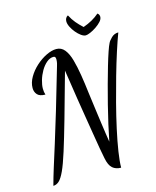

<svg xmlns="http://www.w3.org/2000/svg" viewBox="-141 -996 960 1179"><g transform="rotate(-15 339.0 -407.0)"><path d="M49 87Q62 38 80.5 -21Q99 -80 124.5 -161Q150 -242 183.5 -354Q217 -466 261 -618Q263 -622 265.5 -634.5Q268 -647 268 -658Q268 -668 265 -673Q262 -678 254 -678Q231 -678 210 -660Q189 -642 173.5 -615Q158 -588 149.5 -558.5Q141 -529 141 -506Q141 -484 147 -467Q111 -467 96 -484Q81 -501 81 -526Q81 -560 101 -594.5Q121 -629 152.5 -657.5Q184 -686 219 -703Q254 -720 283 -720Q315 -720 335.5 -694.5Q356 -669 368.5 -624.5Q381 -580 390 -524Q399 -468 406 -408Q414 -348 420.5 -299Q427 -250 432.5 -211Q438 -172 442.5 -141Q447 -110 451 -86Q460 -133 473 -190.5Q486 -248 501.5 -309.5Q517 -371 533 -429.5Q549 -488 563.5 -537.5Q578 -587 590 -622Q602 -657 609 -670Q615 -684 633.5 -702Q652 -720 678 -720Q661 -675 639.5 -608.5Q618 -542 596 -464.5Q574 -387 553 -306.5Q532 -226 515.5 -150.5Q499 -75 489.5 -13.5Q480 48 480 87Q447 87 426 69Q405 51 396 4Q391 -19 383.5 -62.5Q376 -106 367 -161.5Q358 -217 348 -277.5Q338 -338 329 -395.5Q320 -453 313 -500.5Q306 -548 301 -578Q254 -408 220.5 -290.5Q187 -173 163.5 -98.5Q140 -24 121.5 16Q103 56 86 71.5Q69 87 49 87ZM481 -754Q468 -754 452 -765.5Q436 -777 421 -795Q406 -813 396.5 -832.5Q387 -852 387 -868Q387 -878 391.5 -887Q396 -896 406 -901Q421 -872 439 -850.5Q457 -829 481 -807Q512 -818 537 -832Q562 -846 584 -865Q591 -860 593.5 -854Q596 -848 596 -842Q596 -827 582.5 -812Q569 -797 549 -783.5Q529 -770 510 -762Q491 -754 481 -754Z"/></g></svg>

Font: Dancing Script Medium
Style: Regular
Weight: 500
Designer: Pablo Impallari
Foundry: Pablo Impallari
Version: Version 2.000